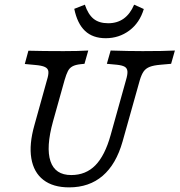

<svg xmlns="http://www.w3.org/2000/svg" viewBox="-20 -786 764 817"><path d="M126.6 -254 179.8 -445.2Q187.1 -468.5 185.9 -481.5Q184.7 -494.4 171.4 -500.8Q158.1 -507.3 128.2 -509.7L85.5 -513.7L100.8 -570.2Q162.1 -568.5 248.4 -568.5H252.4H251.6Q313.7 -568.5 355.6 -571L339.5 -514.5L323.4 -512.9Q300.8 -510.5 288.3 -503.6Q275.8 -496.8 269 -483.5Q262.1 -470.2 254.8 -445.2L205.6 -269.4Q175 -158.9 194.8 -100Q214.5 -41.1 283.1 -41.1Q345.2 -41.1 385.9 -82.7Q426.6 -124.2 450.8 -211.3L516.1 -445.2Q523.4 -469.4 522.2 -482.7Q521 -496 510.5 -502Q500 -508.1 477.4 -510.5L434.7 -514.5L450.8 -571Q528.2 -568.5 587.1 -568.5Q678.2 -568.5 724.2 -571L708.1 -514.5L662.9 -510.5Q633.9 -508.1 617.3 -501.6Q600.8 -495.2 591.5 -482.3Q582.3 -469.4 575 -445.2L501.6 -183.9Q474.2 -87.1 416.9 -37.9Q359.7 11.3 274.2 11.3Q205.6 11.3 164.5 -20.6Q123.4 -52.4 113.3 -112.1Q103.2 -171.8 126.6 -254ZM296 -748.4 341.1 -766.1Q354.8 -725 378.2 -706Q401.6 -687.1 440.3 -687.1Q479 -687.1 506.5 -706.9Q533.9 -726.6 550.8 -766.1L591.9 -747.6Q574.2 -688.7 530.2 -656Q486.3 -623.4 429.8 -623.4Q375 -623.4 341.9 -654.4Q308.9 -685.5 296 -748.4Z"/></svg>

Font: Playfair Micro SmCond SmLight
Style: Italic
Weight: 360
Width: 4
Italic angle: -15.6°
Designer: Claus Eggers Sørensen
Foundry: Claus Eggers Sørensen
Version: Version 2.203;Glyphs 3.3 (3326)